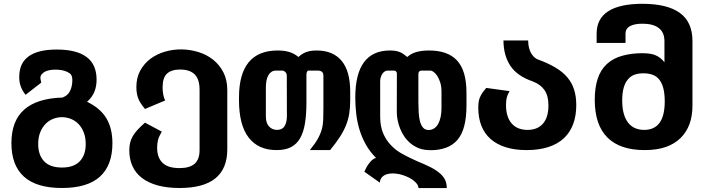

<svg xmlns="http://www.w3.org/2000/svg" viewBox="-20 -777 3652 994"><path d="M300.8 196.3Q169.4 196.3 104.2 137.7Q39.1 79.1 39.1 -36.1Q39.1 -151.4 105.5 -209.7Q171.9 -268.1 303.7 -272Q314.5 -276.4 324 -283.2Q333.5 -290 340.3 -301.8Q346.7 -312.5 350.6 -328.4Q354.5 -344.2 354.5 -361.3Q354.5 -370.6 353 -377.4Q351.6 -384.3 348.4 -389.4Q345.2 -394.5 339.8 -398.2Q334.5 -401.9 327.1 -405.3Q313 -411.6 297.9 -414.1Q282.7 -416.5 267.1 -416.5Q233.4 -416.5 212.4 -405.8Q203.1 -400.9 196 -392.6Q189 -384.3 189 -372.1L193.4 -349.1L112.3 -286.1Q103 -298.3 96.9 -309.1Q90.8 -319.8 86.9 -331.5Q83 -342.8 81.3 -353.8Q79.6 -364.7 79.6 -378.9Q79.6 -520.5 273.4 -520.5Q376.5 -520.5 428.2 -481.9Q480 -443.4 480 -364.7Q480 -329.6 468.5 -301.5Q457 -273.4 430.7 -250Q499 -217.3 530.5 -165Q562 -112.8 562 -35.6Q562 79.1 497.1 137.7Q432.1 196.3 300.8 196.3ZM300.8 90.3Q362.3 90.3 393.1 57.9Q423.8 25.4 423.8 -31.2Q423.8 -65.9 413.3 -92.3Q402.8 -118.7 385.5 -136Q368.2 -153.3 345.9 -161.9Q323.7 -170.4 300.8 -170.4Q277.8 -170.4 255.6 -161.9Q233.4 -153.3 216.1 -135.7Q198.7 -118.2 188.2 -92Q177.7 -65.9 177.7 -31.2Q177.7 25.4 208.3 57.9Q238.8 90.3 300.8 90.3Z M910.2 196.3Q845.2 196.3 796.4 182.9Q747.6 169.4 714.8 144.3Q682.1 119.1 665.8 83Q649.4 46.9 649.4 1.5Q649.4 -21 653.8 -38.6Q658.2 -56.2 667.7 -72.5Q677.2 -88.9 692.6 -105.5Q708 -122.1 730.5 -142.1L817.4 -95.7Q810.1 -82 805.2 -71.8Q800.3 -61.5 797.9 -51.8Q795.4 -41.5 794.4 -31Q793.5 -20.5 793.5 -12.2Q793.5 15.6 801.5 35.6Q809.6 55.7 824.5 68.6Q839.4 81.5 860.8 87.4Q882.3 93.3 909.2 93.3Q961.9 93.3 987.5 70.8Q1013.2 48.3 1013.2 0V-312Q1013.2 -366.7 988 -391.8Q962.9 -417 912.1 -417Q867.7 -417 844.7 -396Q821.8 -375 821.8 -324.7Q821.8 -304.7 825.2 -287.1Q828.6 -269.5 835 -256.8L730.5 -212.9Q716.8 -229.5 708.3 -242.9Q699.7 -256.3 694.8 -269.5Q689.9 -282.7 688 -297.4Q686 -312 686 -326.2Q686 -375 706.3 -411.9Q726.6 -448.7 759.5 -473.1Q792.5 -497.6 835 -509.8Q877.4 -522 921.4 -521.2Q965.3 -520.5 1007.8 -507.3Q1050.3 -494.1 1083.3 -468Q1116.2 -441.9 1136.5 -402.6Q1156.7 -363.3 1156.7 -311V-3.9Q1156.7 196.3 910.2 196.3Z M1411.6 0Q1317.4 0 1267.3 -64.9Q1217.3 -129.9 1217.3 -258.3V-272.5Q1217.3 -394 1267.6 -454.8Q1317.9 -515.6 1417.5 -515.6Q1452.6 -515.6 1478.5 -507.6Q1504.4 -499.5 1524.9 -481.9Q1534.2 -490.2 1543.7 -496.6Q1553.2 -502.9 1564.5 -507.1Q1575.7 -511.2 1589.1 -513.4Q1602.5 -515.6 1619.6 -515.6Q1703.6 -515.6 1748.3 -462.4Q1793 -409.2 1793 -302.7V-257.3Q1793 -219.2 1787.8 -187.5Q1782.7 -155.8 1770.5 -126.5Q1758.3 -96.7 1738.3 -66.2Q1718.3 -35.6 1689 0H1584Q1610.4 -32.2 1624.5 -57.1Q1638.7 -82 1645.5 -106Q1652.3 -129.9 1653.3 -156.5Q1654.3 -183.1 1654.3 -218.8V-384.3Q1654.3 -399.9 1646.2 -405.8Q1638.2 -411.6 1624 -411.6H1577.6Q1572.3 -411.6 1569.3 -405.3Q1566.4 -398.9 1566.4 -391.6V-246.1Q1566.4 -184.1 1558.8 -138.2Q1551.3 -92.3 1533.7 -61.5Q1516.1 -30.8 1486.8 -15.4Q1457.5 0 1411.6 0ZM1414.1 -104.5Q1440.4 -104.5 1452.6 -123Q1464.8 -141.6 1465.3 -173.8L1464.8 -384.3Q1464.8 -397.5 1456.5 -404.8Q1448.7 -411.6 1441.9 -411.6H1408.7Q1395 -411.6 1385 -404.8Q1375 -397.9 1368.7 -386.2Q1362.3 -374.5 1359.4 -358.9Q1356.4 -343.3 1356.4 -325.7V-174.8Q1356.4 -139.6 1373 -122.1Q1389.6 -104.5 1414.1 -104.5Z M2146.5 196.8Q2146.5 185.5 2138.2 174.6Q2129.9 163.6 2116.2 153.8Q2101.6 143.6 2083.5 136.2Q2065.4 128.9 2049.3 125Q2031.2 121.1 2013.2 120.8Q1995.1 120.6 1981 125.5Q1966.3 130.4 1957 140.9Q1947.8 151.4 1946.3 168.5L1866.2 111.8Q1869.6 104 1875.5 92.8Q1881.3 81.5 1889.2 70.8Q1897 60.1 1906.5 51.5Q1916 43 1926.8 40.5Q1894.5 7.8 1874.5 -27.8Q1854.5 -63.5 1841.8 -103.5Q1829.1 -144.5 1824.2 -188Q1819.3 -231.4 1819.3 -270.5Q1819.3 -394.5 1864.5 -455.1Q1909.7 -515.6 1998.5 -515.6Q2014.2 -515.6 2026.4 -513.7Q2038.6 -511.7 2048.8 -507.8Q2059.1 -503.9 2068.6 -497.3Q2078.1 -490.7 2088.4 -481.9Q2106.9 -499 2134.5 -507.3Q2162.1 -515.6 2201.2 -515.6Q2248.5 -515.6 2284.7 -503.2Q2320.8 -490.7 2345.7 -464.4Q2370.6 -437.5 2382.8 -395.8Q2395 -354 2395 -294.9V-231.9Q2395 -169.9 2383.5 -125.2Q2372.1 -80.6 2348.1 -52.7Q2324.2 -24.9 2288.8 -12.2Q2253.4 0.5 2211.9 0.5Q2174.8 0.5 2150.4 -8.8Q2126 -18.1 2106.9 -33.7Q2087.9 -49.3 2074.2 -68.8Q2060.5 -88.4 2051.3 -111.8Q2042.5 -133.8 2038.3 -155.8Q2034.2 -177.7 2034.2 -197.3L2034.7 -397.5Q2034.2 -403.3 2030.3 -407.5Q2026.4 -411.6 2018.1 -411.6H1985.4Q1978 -411.6 1971.2 -406.7Q1964.4 -401.9 1960 -395.5Q1954.6 -387.7 1951.4 -377.7Q1948.2 -367.7 1948.2 -356.4V-173.8Q1948.2 -123.5 1963.1 -88.1Q1978 -52.7 2002.4 -26.9Q2027.3 -0.5 2056.9 16.4Q2086.4 33.2 2120.6 48.8Q2134.8 55.7 2144.3 59.6Q2153.8 63.5 2160.4 66.4Q2167 69.3 2172.4 71.5Q2177.7 73.7 2184.1 76.7Q2198.2 83 2211.9 90.1Q2225.6 97.2 2238 105.5Q2250.5 113.8 2260.7 123.3Q2271 132.8 2278.3 143.6Q2293 165.5 2293 196.8ZM2199.2 -104Q2214.8 -104 2227.5 -112.3Q2240.2 -120.6 2248.5 -135.7Q2256.8 -150.4 2261.2 -171.1Q2265.6 -191.9 2265.6 -216.8V-303.2Q2265.6 -331.5 2258.5 -352.1Q2251.5 -372.6 2243.2 -384.8Q2233.9 -398.4 2224.4 -405Q2214.8 -411.6 2209.5 -411.6H2162.1Q2154.8 -411.6 2150.4 -407Q2146 -402.3 2146 -394V-249Q2146 -221.2 2147.5 -195.3Q2148.9 -169.4 2154.3 -148.9Q2159.7 -128.4 2170.2 -116.2Q2180.7 -104 2199.2 -104Z M2706.5 0Q2644.5 0 2597.7 -14.9Q2550.8 -29.8 2519.3 -57.9Q2487.8 -85.9 2471.9 -126.7Q2456.1 -167.5 2456.1 -219.2Q2456.1 -235.4 2457.8 -248Q2459.5 -260.7 2464.4 -272.5Q2469.2 -284.2 2477.1 -295.9Q2484.9 -307.6 2497.6 -321.8L2618.2 -305.2Q2608.4 -289.6 2604 -273.4Q2599.6 -257.3 2599.6 -233.9Q2599.6 -171.4 2628.9 -137.9Q2658.2 -104.5 2710.9 -104.5Q2762.7 -104.5 2791 -137Q2819.3 -169.4 2819.3 -231Q2819.3 -280.8 2799.3 -310.1Q2779.3 -339.4 2739.3 -355H2739.7Q2658.7 -382.3 2622.8 -435.5Q2586.9 -488.8 2586.4 -567.4H2714.4Q2714.4 -545.9 2718.8 -529.3Q2723.1 -512.7 2730.5 -500.2Q2737.8 -487.8 2747.3 -479.7Q2756.8 -471.7 2767.6 -467.8L2767.1 -468.3Q2818.8 -449.2 2856 -427Q2893.1 -404.8 2917 -376.7Q2940.9 -348.6 2952.1 -313.2Q2963.4 -277.8 2963.4 -232.4Q2963.4 -178.2 2947.5 -135Q2931.6 -91.8 2899.7 -61.8Q2867.7 -31.7 2819.3 -15.9Q2771 0 2706.5 0Z M3316.9 0Q3189.9 0 3124.5 -65.2Q3059.1 -130.4 3059.1 -260.7Q3059.1 -323.2 3074.5 -369.9Q3089.8 -416.5 3122.6 -446.3Q3154.8 -475.6 3202.1 -488.5Q3249.5 -501.5 3303.7 -501.5Q3324.2 -501.5 3340.6 -499.5Q3356.9 -497.6 3370.8 -492.2Q3384.8 -486.8 3396.7 -477.8Q3408.7 -468.8 3419.9 -454.6V-563.5Q3419.9 -609.4 3390.6 -631.8Q3361.3 -654.3 3306.2 -654.3Q3264.6 -654.3 3241.5 -641.6Q3218.3 -628.9 3218.3 -602.5V-554.7H3068.8V-602.5Q3068.8 -680.2 3128.9 -718.8Q3189 -757.3 3305.7 -757.3Q3434.6 -757.3 3499.8 -710Q3564.9 -662.6 3564.9 -565.4V-230Q3564.9 -176.8 3549.6 -134.8Q3534.2 -92.8 3503.4 -62.5Q3472.7 -32.2 3427.2 -16.1Q3381.8 0 3316.9 0ZM3314.9 -104.5Q3367.7 -104.5 3394.5 -141.1Q3421.4 -177.7 3421.4 -252.4Q3421.4 -331.1 3392.1 -366.2Q3377.9 -383.3 3357.4 -390.4Q3336.9 -397.5 3311.5 -397.5Q3285.2 -397.5 3265.1 -390.4Q3245.1 -383.3 3231 -366.2Q3201.2 -331.5 3201.2 -257.8Q3201.2 -217.8 3209.2 -189Q3217.3 -160.2 3232.2 -141.4Q3247.1 -122.6 3268.1 -113.5Q3289.1 -104.5 3314.9 -104.5Z"/></svg>

Font: Hack
Style: Bold
Weight: 700
Monospace: yes
Designer: Christopher Simpkins
Foundry: Christopher Simpkins
Version: Version 2.017